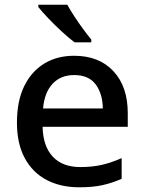

<svg xmlns="http://www.w3.org/2000/svg" viewBox="-20 -786 612 816"><path d="M295 -549Q401 -549 462 -483.5Q523 -418 523 -305V-247H161Q163 -164 204.5 -120Q246 -76 321 -76Q373 -76 413.5 -85.5Q454 -95 497 -114V-26Q456 -8 415 1Q374 10 317 10Q238 10 178.5 -21Q119 -52 85.5 -113.5Q52 -175 52 -265Q52 -356 82.5 -419Q113 -482 167.5 -515.5Q222 -549 295 -549ZM295 -467Q238 -467 203.5 -430Q169 -393 163 -325H417Q416 -388 386.5 -427.5Q357 -467 295 -467ZM266 -766Q278 -744 296 -716.5Q314 -689 333 -663Q352 -637 368 -618V-606H297Q273 -624 242.5 -652Q212 -680 184.5 -709Q157 -738 143 -756V-766Z"/></svg>

Font: Noto Sans Sinhala Medium
Style: Regular
Weight: 500
Designer: Jelle Bosma - Monotype Design Team
Foundry: Monotype Imaging Inc.
Version: Version 2.006; ttfautohint (v1.8.4.7-5d5b)